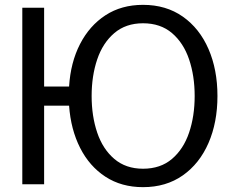

<svg xmlns="http://www.w3.org/2000/svg" viewBox="-20 -760 956 792"><path d="M72 0V-728H162V-403H265Q271 -502 310 -578Q349 -654 415 -697Q481 -740 570 -740Q665 -740 734 -691.5Q803 -643 840 -558Q877 -473 877 -364Q877 -255 840 -170Q803 -85 734 -36.5Q665 12 570 12Q481 12 415 -31Q349 -74 310.5 -150Q272 -226 265 -324H162V0ZM570 -64Q642 -64 689.5 -104.5Q737 -145 760 -213Q783 -281 783 -364Q783 -447 760 -515Q737 -583 689.5 -623.5Q642 -664 570 -664Q499 -664 451.5 -623.5Q404 -583 381 -515Q358 -447 358 -364Q358 -281 381 -213Q404 -145 451.5 -104.5Q499 -64 570 -64Z"/></svg>

Font: Murecho
Style: Regular
Weight: 400
Designer: Neil Summerour
Foundry: Positype
Version: Version 1.010; ttfautohint (v1.8.3)